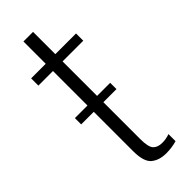

<svg xmlns="http://www.w3.org/2000/svg" viewBox="-244 -748 777 777"><g transform="rotate(-45 145.0 -359.5)"><path d="M21 -321H223V-357H21ZM182 5.5Q214 5.5 243 -3V-43.5Q222.5 -36 200.5 -36Q175 -36 161.5 -49.8Q148 -63.5 148 -110.5V-554.5H266.5V-596H148V-723.5H93V-596H9.5V-554.5H93V-96Q93 -35 117.5 -14.8Q142 5.5 182 5.5Z"/></g></svg>

Font: Anybody Condensed Light
Style: Regular
Weight: 300
Width: 3
Designer: Tyler Finck
Foundry: Etcetera Type Company
Version: Version 1.113;gftools[0.9.25]